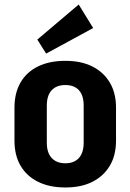

<svg xmlns="http://www.w3.org/2000/svg" viewBox="-20 -819 577 849"><path d="M269 10Q199 10 148.5 -15Q98 -40 71 -86Q44 -132 44 -197V-343Q44 -408 71 -454.5Q98 -501 148.5 -525.5Q199 -550 269 -550Q339 -550 388.5 -525Q438 -500 465.5 -454Q493 -408 493 -343V-197Q493 -132 465.5 -86Q438 -40 388.5 -15Q339 10 269 10ZM269 -97Q308 -97 329 -120.5Q350 -144 350 -188V-352Q350 -397 329 -420Q308 -443 269 -443Q230 -443 208.5 -420Q187 -397 187 -352V-188Q187 -144 208.5 -120.5Q230 -97 269 -97ZM392 -695 184 -582 145 -644 328 -799Z"/></svg>

Font: Pathway Extreme Condensed
Style: Bold
Weight: 700
Width: 3
Version: Version 1.001;gftools[0.9.26]